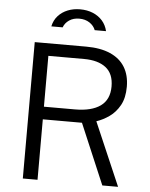

<svg xmlns="http://www.w3.org/2000/svg" viewBox="-60 -965 792 1014"><g transform="rotate(5 335.5 -458.0)"><path d="M604.5 0H521L385 -320.5H177.5V0H99.5V-723H372.5Q448.5 -723 500.2 -700.2Q552 -677.5 578.2 -634.5Q604.5 -591.5 604.5 -530.5Q604.5 -471.5 582.8 -432.2Q561 -393 528 -369.8Q495 -346.5 460 -335ZM341.5 -387.5Q429.5 -387.5 476.8 -421.2Q524 -455 524 -525Q524 -592.5 482.5 -624.8Q441 -657 366.5 -657H177.5V-387.5ZM469.5 -813.5Q462 -845.5 441.8 -868.5Q421.5 -891.5 391.2 -904Q361 -916.5 323.5 -916.5Q288 -916.5 258 -904.5Q228 -892.5 207.2 -869.5Q186.5 -846.5 179.5 -813.5H239.5Q248 -837 270 -852Q292 -867 323.5 -867Q355 -867 377.8 -852Q400.5 -837 409.5 -813.5Z"/></g></svg>

Font: Public Sans Thin Light
Style: Regular
Weight: 300
Version: Version 1.007